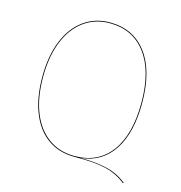

<svg xmlns="http://www.w3.org/2000/svg" viewBox="-112 -790 910 965"><g transform="rotate(15 343.5 -308.0)"><path d="M617 71 614 74Q568 37 510 22.5Q452 8 350 9H343Q264 9 205.5 -32Q147 -73 115.5 -151.5Q84 -230 84 -338Q84 -446 116 -525.5Q148 -605 207 -647.5Q266 -690 343 -690Q465 -690 534 -598.5Q603 -507 603 -340Q603 -185 544 -95Q485 -5 377 6Q461 7 517 21Q573 35 617 71ZM343 5Q466 5 532.5 -85.5Q599 -176 599 -340Q599 -505 531 -595.5Q463 -686 343 -686Q267 -686 209 -644Q151 -602 119.5 -523.5Q88 -445 88 -338Q88 -231 119 -154Q150 -77 207.5 -36Q265 5 343 5Z"/></g></svg>

Font: FiraGO Four
Style: Regular
Weight: 100
Designer: bBox Type
Foundry: bBox Type GmbH
Version: Version 1.001